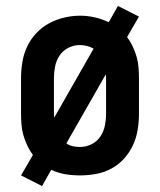

<svg xmlns="http://www.w3.org/2000/svg" viewBox="-20 -584 540 648"><path d="M122 44 51 8 91 -61Q80 -76 72 -93Q64 -110 59 -127.5Q54 -145 52.5 -163.5Q51 -182 51 -200V-320Q51 -347 55.5 -374.5Q60 -402 71.5 -426.5Q83 -451 102 -471.5Q121 -492 145 -505Q169 -518 196 -524.5Q223 -531 250 -531Q275 -531 299.5 -525.5Q324 -520 347 -509L378 -564L449 -528L409 -459Q420 -444 428 -427Q436 -410 441 -392.5Q446 -375 447.5 -356.5Q449 -338 449 -320V-200Q449 -173 444.5 -145.5Q440 -118 428.5 -93.5Q417 -69 398.5 -48.5Q380 -28 356 -15Q332 -2 304.5 3Q277 8 250 8Q225 8 200.5 4Q176 0 153 -11ZM163 -187 296 -420Q285 -426 273 -429Q261 -432 249 -432Q229 -432 210.5 -422.5Q192 -413 181 -396.5Q170 -380 166 -360Q162 -340 162 -320V-200Q162 -197 162.5 -194Q163 -191 163 -187ZM250 -88Q270 -88 288.5 -97Q307 -106 318.5 -123Q330 -140 334 -160Q338 -180 338 -200V-320Q338 -323 337.5 -326Q337 -329 337 -333L204 -100Q214 -93 226 -90.5Q238 -88 250 -88Z"/></svg>

Font: Zed Mono
Style: Bold
Weight: 700
Monospace: yes
Designer: Belleve Invis
Foundry: Belleve Invis
Version: Version 1.0.0; ttfautohint (v1.8.4)